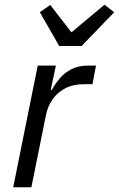

<svg xmlns="http://www.w3.org/2000/svg" viewBox="-20 -794 504 814"><path d="M113 0H36L140 -516H217L195 -413H200Q214 -439 234 -462.5Q254 -486 283.5 -501Q313 -516 355 -516H387L372 -437H336Q289 -437 255.5 -419Q222 -401 202 -371.5Q182 -342 175 -307ZM326 -599H231L149 -742L193 -773L283 -657L423 -774L464 -742Z"/></svg>

Font: IBM Plex Sans Var
Style: Italic
Weight: 400
Italic angle: -11.31°
Designer: Mike Abbink, Paul van der Laan, Pieter van Rosmalen
Foundry: Bold Monday
Version: Version 1.001